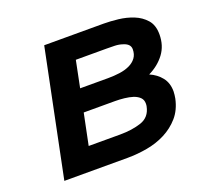

<svg xmlns="http://www.w3.org/2000/svg" viewBox="-93 -600 745 706"><g transform="rotate(-20 279.0 -247.0)"><path d="M326 -300Q349 -300 371 -303Q393 -306 410 -314Q427 -322 437 -335.5Q447 -349 447 -369Q447 -390 420 -398Q406 -403 389 -403.5Q372 -404 358 -404H237L216 -300ZM296 -90Q343 -90 379 -102Q415 -114 423 -154Q424 -158 424 -165Q424 -179 415.5 -188Q407 -197 391 -203Q375 -208 356.5 -210Q338 -212 321 -212H198L173 -90ZM472 -261Q500 -249 517.5 -227Q535 -205 535 -172Q535 -165 534 -158.5Q533 -152 532 -145Q523 -103 499 -75.5Q475 -48 442 -31Q409 -14 370 -7Q331 0 292 0H45L146 -494H379Q404 -494 435 -490.5Q466 -487 493.5 -476Q521 -465 539.5 -444Q558 -423 558 -387Q558 -343 534.5 -311.5Q511 -280 472 -261Z"/></g></svg>

Font: Codetta
Style: Bold Italic
Weight: 700
Italic angle: -11°
Designer: Ulrich Proeller
Foundry: PROSA GmbH
Version: Version 2.00;September 29, 2018;FontCreator 11.5.0.2427 64-b